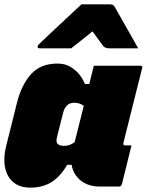

<svg xmlns="http://www.w3.org/2000/svg" viewBox="-31 -852 674 882"><path d="M233 -560Q269 -560 294.5 -544Q320 -528 336 -506.5Q352 -485 359 -466H379Q384 -487 389.5 -508Q395 -529 400 -550H614Q625 -550 622 -539Q601 -454 579 -368Q557 -282 536 -196Q533 -184 544 -184H573Q562 -140 551 -95Q540 -50 529 -6Q526 5 515 5H428Q374 5 339.5 -23Q305 -51 298 -95H278Q243 -37 202.5 -13.5Q162 10 109 10Q37 10 6.5 -43.5Q-24 -97 -2 -184L47 -380Q67 -461 111 -510.5Q155 -560 233 -560ZM233 -192Q240 -182 265 -182Q289 -182 312 -199Q322 -238 332.5 -281Q343 -324 354 -366Q346 -372 335 -376Q324 -380 310 -380Q271 -380 259 -334L231 -223Q225 -201 233 -192ZM343 -832H472Q483 -832 488 -829Q493 -826 498 -817Q507 -802 525.5 -768.5Q544 -735 566 -697Q588 -659 604 -630H470Q452 -630 443 -641Q437 -649 425.5 -664.5Q414 -680 394 -708Q360 -681 338 -663Q316 -645 296 -630H151Q140 -630 142 -639Q143 -644 147 -648Q151 -652 167 -667Q181 -681 205.5 -703.5Q230 -726 256.5 -751Q283 -776 306.5 -798Q330 -820 343 -832Z"/></svg>

Font: Recursive Mn Lnr St XBk
Style: Italic
Weight: 1000
Italic angle: -15°
Monospace: yes
Version: Version 1.079;hotconv 1.0.112;makeotfexe 2.5.65598; ttfautoh